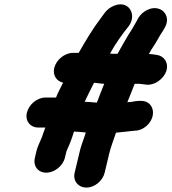

<svg xmlns="http://www.w3.org/2000/svg" viewBox="-20 -727 772 864"><path d="M451 50 472 -38C476 -56 493 -105 502 -130C527 -132 557 -136 577 -138H579L587 -139C605 -139 623 -146 639 -160C689 -204 672 -275 613 -273H606C592 -273 581 -270 568 -268C565 -268 560 -268 553 -267C564 -296 576 -322 586 -350H601C614 -350 628 -347 639 -346C676 -342 716 -372 728 -406C741 -444 718 -476 685 -480C674 -481 663 -484 650 -484C657 -497 665 -511 673 -522C687 -543 699 -568 713 -588L720 -600C745 -641 725 -676 699 -686C661 -701 620 -675 603 -647L596 -634C585 -615 574 -594 560 -574C542 -545 528 -518 509 -485H489C485 -485 481 -485 476 -486H475C500 -531 529 -572 559 -609C587 -647 573 -687 550 -700C517 -720 470 -696 451 -669C445 -661 442 -656 435 -647C398 -599 368 -548 334 -489H308C271 -489 233 -458 224 -421C216 -387 236 -361 264 -355C253 -333 242 -313 232 -288H184C147 -288 110 -257 101 -220C92 -183 116 -153 153 -153H184C176 -132 171 -117 168 -108C159 -86 149 -68 144 -47L137 -17C128 20 151 50 188 50C225 50 263 20 272 -17L279 -46C280 -47 281 -49 281 -51C293 -77 302 -99 313 -135C319 -134 325 -134 331 -134C342 -133 353 -132 365 -131H366L361 -115C349 -82 341 -57 337 -38L316 50C307 87 332 117 369 117C406 117 442 87 451 50ZM361 -269C375 -299 386 -321 403 -354H410C422 -353 435 -350 449 -350C449 -349 448 -347 447 -345C438 -322 428 -298 419 -273C417 -270 416 -267 416 -265C413 -266 409 -266 405 -266C389 -267 376 -269 361 -269Z"/></svg>

Font: Electronic
Style: UltThkIt
Weight: 900
Version: Version 1.011